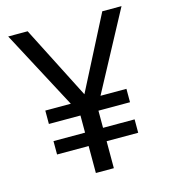

<svg xmlns="http://www.w3.org/2000/svg" viewBox="-107 -800 786 887"><g transform="rotate(-15 286.0 -357.0)"><path d="M285 -365 464 -714H556L355 -339H479V-275H328V-193H479V-129H328V0H242V-129H91V-193H242V-275H91V-339H213L14 -714H107Z"/></g></svg>

Font: Noto Naskh Arabic
Style: Regular
Weight: 400
Designer: Monotype Design Team, David Williams, Mohamad Dakak and Nizar Qandah
Foundry: Monotype Imaging Inc.
Version: Version 2.013